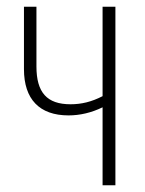

<svg xmlns="http://www.w3.org/2000/svg" viewBox="-20 -549 431 569"><path d="M284 0H322V-529H284V-264C251 -247 221 -240 189 -240C119 -240 88 -275 88 -352V-529H51V-344C51 -255 97 -207 183 -207C217 -207 251 -215 284 -231Z"/></svg>

Font: Noto Sans ExtraCondensed ExtraLight
Style: Regular
Weight: 200
Width: 2
Designer: Monotype Design Team
Foundry: Monotype Imaging Inc.
Version: Version 2.013